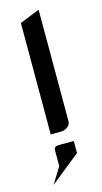

<svg xmlns="http://www.w3.org/2000/svg" viewBox="-107 -505 387 729"><g transform="rotate(-15 87.0 -140.5)"><path d="M47.9 0V-438L126 -469.2V-30.8Q126 -17.1 113.8 -8.8Q102.1 0 86.9 0ZM8.8 188 47.9 125V63Q47.9 46.9 66.9 46.9H126V94.2Z"/></g></svg>

Font: Hhenum
Style: Regular
Weight: 400
Designer: T. Christopher White
Version: Version 1.0